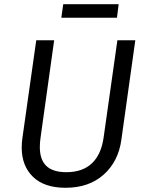

<svg xmlns="http://www.w3.org/2000/svg" viewBox="-20 -879 694 911"><path d="M556 -217Q542 -113 472 -50.5Q402 12 291 12Q190 12 136.5 -40Q83 -92 83 -179Q83 -200 86 -222L152 -688H237L172 -223Q169 -201 169 -181Q169 -121 200 -91.5Q231 -62 295 -62Q372 -62 416.5 -104.5Q461 -147 472 -229L537 -688H622ZM271 -795 280 -859H543L535 -795Z"/></svg>

Font: FiraGO Book
Style: Italic
Weight: 350
Italic angle: -8°
Designer: bBox Type GmbH
Foundry: bBox Type GmbH
Version: Version 1.001